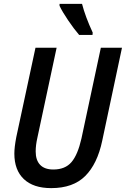

<svg xmlns="http://www.w3.org/2000/svg" viewBox="-20 -960 649 990"><path d="M54 -168Q54 -201 64 -253L163 -714H272L173 -251Q164 -212 164 -179Q164 -134 187 -110Q210 -86 255 -86Q316 -86 348.5 -124Q381 -162 400 -246L500 -714H609L507 -234Q482 -115 419.5 -52.5Q357 10 244 10Q152 10 103 -36.5Q54 -83 54 -168ZM287 -930V-940H403Q420 -874 458 -792L457 -780H388Q362 -810 331.5 -855Q301 -900 287 -930Z"/></svg>

Font: Noto Sans UI NarrowMedium
Style: Italic
Weight: 500
Width: 4
Italic angle: -12°
Designer: Monotype Design Team
Foundry: Monotype Imaging Inc.
Version: Version 1.001